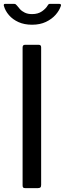

<svg xmlns="http://www.w3.org/2000/svg" viewBox="-20 -974 336 994"><path d="M181 -742Q193 -742 193 -729V-17Q193 -7 189 -3.5Q185 0 175 0H112Q103 0 100 -3Q97 -6 97 -14V-728Q97 -742 109 -742ZM286 -954Q299 -954 295 -943Q287 -919 267.5 -897Q248 -875 217.5 -860.5Q187 -846 146 -846Q106 -846 76 -859.5Q46 -873 26.5 -895.5Q7 -918 0 -944Q-1 -947 0 -950.5Q1 -954 6 -954H52Q58 -954 61 -952Q64 -950 68 -945Q74 -937 83.5 -926.5Q93 -916 108.5 -908.5Q124 -901 146 -901Q177 -901 197.5 -915.5Q218 -930 227 -946Q230 -951 232.5 -952.5Q235 -954 239 -954Z"/></svg>

Font: Libre Franklin Thin
Style: Regular
Weight: 400
Version: Version 3.000